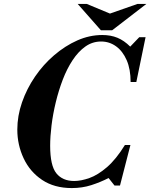

<svg xmlns="http://www.w3.org/2000/svg" viewBox="-20 -943 764 976"><path d="M345 13Q256 13 194 -28.5Q132 -70 100 -138.5Q68 -207 68 -284Q68 -354 92 -423Q116 -492 158 -553.5Q200 -615 255.5 -662.5Q311 -710 373 -737.5Q435 -765 500 -765Q543 -765 577 -751Q611 -737 642 -706L688 -754H720L673 -526H644Q644 -591 624 -637Q604 -683 570 -707.5Q536 -732 494 -732Q450 -732 414 -706.5Q378 -681 349 -637Q320 -593 299 -538Q278 -483 263.5 -423Q249 -363 242 -306Q235 -249 235 -202Q235 -101 266.5 -62Q298 -23 357 -23Q392 -23 434.5 -38Q477 -53 523.5 -93Q570 -133 615 -206H643L590 0H562L532 -38Q491 -17 444.5 -2Q398 13 345 13ZM493 -789 375 -923H421L539 -874L679 -923H724L550 -789Z"/></svg>

Font: Libre Bodoni SemiBold
Style: Italic
Weight: 600
Italic angle: -13°
Version: Version 2.003